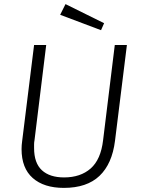

<svg xmlns="http://www.w3.org/2000/svg" viewBox="-20 -904 686 935"><path d="M205 -685 148 -221Q146 -211 146 -201V-183Q146 -110 184 -75Q222 -40 292 -40Q372 -40 421.5 -83.5Q471 -127 482 -221L539 -685H598L540 -218Q526 -106 464.5 -47.5Q403 11 291 11Q194 11 139.5 -37Q85 -85 85 -178Q85 -197 88 -218L146 -685ZM472 -757 273 -832 299 -884 487 -791Z"/></svg>

Font: Glekhifnjqigglhiwekvrgaqftz
Style: Regular
Weight: 300
Italic angle: -8°
Designer: Carrois Corporate & Edenspiekermann
Foundry: Carrois Corporate GbR & Edenspiekermann AG
Version: Version 2.001